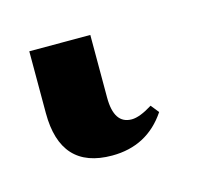

<svg xmlns="http://www.w3.org/2000/svg" viewBox="-41 42 237 231"><g transform="rotate(-15 77.5 157.5)"><path d="M135 185 143 195Q119 231 75 231Q11 231 11 161V84H87V162Q87 195 109 195Q119 195 135 185Z"/></g></svg>

Font: GFS Artemisia
Style: Bold
Weight: 700
Designer: Designed by Takis Katsoulidis.
Foundry: Designed by Takis Katsoulidis.
Version: Version 1.0